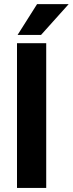

<svg xmlns="http://www.w3.org/2000/svg" viewBox="-20 -923 357 943"><path d="M207 0H63.5V-710.9H207ZM162.1 -902.8H317.4L181.6 -751.5H66.4Z"/></svg>

Font: Roboto Condensed
Style: Bold
Weight: 700
Designer: Google
Version: Version 2.134; 2016